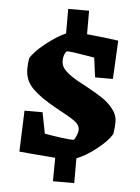

<svg xmlns="http://www.w3.org/2000/svg" viewBox="-55 -718 641 880"><g transform="rotate(5 265.5 -278.5)"><path d="M329 -332Q379 -305 409.5 -285Q440 -265 462 -237.5Q484 -210 484 -176Q484 -157 479 -122Q460 -89 411 -50.5Q362 -12 320 4V118H222L223 10L112 1Q69 -3 57 -4L64 -193H147L166 -96Q205 -89 243.5 -84Q282 -79 297 -79Q303 -79 311 -97Q319 -115 319 -128Q319 -150 293 -168Q267 -186 207 -218Q137 -256 98.5 -293.5Q60 -331 60 -385Q60 -409 64 -433Q79 -462 130 -503Q181 -544 223 -562V-675H319V-567Q401 -559 464 -550L455 -373H373L361 -463L338 -467Q256 -481 237 -481Q230 -481 224 -467Q218 -453 218 -436Q218 -411 237.5 -391.5Q257 -372 297 -349Q306 -344 314 -340Q322 -336 329 -332Z"/></g></svg>

Font: Grenze ExtraBold
Style: Regular
Weight: 800
Designer: Renata Polastri
Foundry: Omnibus-Type
Version: Version 1.002; ttfautohint (v1.8)